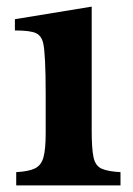

<svg xmlns="http://www.w3.org/2000/svg" viewBox="-20 -560 401 580"><path d="M257 -540V-164Q257 -111 262.5 -85Q268 -59 287 -50.5Q306 -42 344 -40V0H29V-40Q67 -42 86 -51.5Q105 -61 111.5 -85.5Q118 -110 118 -157V-280Q118 -338 116 -376Q114 -414 111 -427Q106 -452 88.5 -460Q71 -468 25 -468V-502Z"/></svg>

Font: Libre Baskerville
Style: Bold
Weight: 700
Designer: Pablo Impallari, Rodrigo Fuenzalida
Foundry: Pablo Impallari, Rodrigo Fuenzalida
Version: Version 1.051; ttfautohint (v1.8.4.7-5d5b)